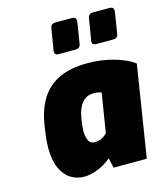

<svg xmlns="http://www.w3.org/2000/svg" viewBox="-117 -876 842 972"><g transform="rotate(-15 304.5 -390.0)"><path d="M203 6Q166 6 134.5 -13.5Q103 -33 84 -74.5Q65 -116 65 -182Q65 -213 69.5 -246Q74 -279 77 -299Q90 -381 125 -435.5Q160 -490 220 -517.5Q280 -545 367 -545Q419 -545 465 -536Q511 -527 548 -512Q585 -497 609 -479L533 0H359L347 -52Q333 -39 310 -25.5Q287 -12 259.5 -3Q232 6 203 6ZM302 -149Q325 -149 341.5 -159Q358 -169 366 -178L399 -383Q395 -385 383.5 -387.5Q372 -390 358 -390Q332 -390 313.5 -377Q295 -364 283.5 -341Q272 -318 267 -288Q263 -267 261 -247.5Q259 -228 259 -218Q259 -193 267.5 -171Q276 -149 302 -149ZM435 -627Q415 -627 415 -646Q415 -647 416 -652Q417 -657 421 -681Q425 -705 434 -761Q437 -786 460 -786H550Q570 -786 570 -766Q570 -766 569.5 -760.5Q569 -755 565 -731Q561 -707 552 -650Q549 -627 525 -627ZM238 -627Q218 -627 218 -646Q218 -647 219 -652Q220 -657 224 -681Q228 -705 237 -761Q240 -786 263 -786H353Q373 -786 373 -766Q373 -766 372.5 -760.5Q372 -755 368 -731Q364 -707 355 -650Q352 -627 328 -627Z"/></g></svg>

Font: Exo Thin Black
Style: Italic
Weight: 900
Italic angle: -9°
Version: Version 2.000